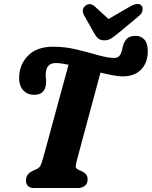

<svg xmlns="http://www.w3.org/2000/svg" viewBox="-20 -944 762 964"><path d="M364 -131Q358.5 -110.5 360.8 -103.8Q363 -97 373 -92L395 -82Q420 -69 420 -44.5Q420 -22 406 -11Q392 0 371 0H151.5Q129.5 0 119.8 -10.8Q110 -21.5 110.5 -38Q110.5 -55.5 119.2 -66.8Q128 -78 142 -85L162 -94Q176.5 -100.5 182.8 -111.5Q189 -122.5 195.5 -147.5Q202.5 -172 214.2 -215.2Q226 -258.5 240.5 -311.8Q255 -365 270.2 -421.2Q285.5 -477.5 299.5 -529Q313.5 -580.5 324 -619Q305 -623 288.8 -625.2Q272.5 -627.5 260 -627.5Q210 -627.5 209.5 -569.5Q209 -560.5 210.5 -552.5Q212 -544.5 211.5 -532Q211.5 -504 197.5 -486Q183.5 -468 152 -468Q117.5 -468 96.5 -490.8Q75.5 -513.5 76 -556Q77.5 -621 121.5 -665.2Q165.5 -709.5 247 -709.5Q306.5 -709.5 364.5 -695.5Q422.5 -681.5 471.8 -667.2Q521 -653 554.5 -653Q580.5 -653 590 -683.5Q592.5 -691 593.5 -696.2Q594.5 -701.5 596 -708.5Q602.5 -734.5 616.8 -749.2Q631 -764 661 -764Q689.5 -764 706 -744.2Q722.5 -724.5 722 -685Q721 -627.5 687.8 -594Q654.5 -560.5 596 -560.5Q575.5 -560.5 546.5 -566Q517.5 -571.5 484.5 -579.5Q469 -522 450.8 -454.5Q432.5 -387 415 -321.8Q397.5 -256.5 383.8 -205.8Q370 -155 364 -131ZM580.5 -783Q558.5 -765 541.8 -753.2Q525 -741.5 504 -741.5Q482.5 -741.5 471.2 -752.5Q460 -763.5 449.5 -783L402.5 -866.5Q386.5 -896.5 408 -914.5Q431.5 -933.5 456 -911.5L525 -848.5L633.5 -911.5Q674.5 -935 691.5 -914.5Q697.5 -907.5 695.5 -892.2Q693.5 -877 676 -862.5Z"/></svg>

Font: Fraunces 144pt S100
Style: Bold Italic
Weight: 700
Italic angle: -16°
Version: Version 1.000; ttfautohint (v1.8.3)